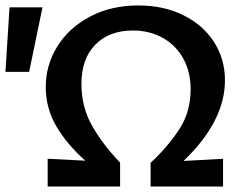

<svg xmlns="http://www.w3.org/2000/svg" viewBox="-36 -685 897 705"><path d="M638 -94 783 -102V0H517V-87Q581 -147 622.5 -210.5Q664 -274 664 -358Q664 -421 637 -470Q610 -519 561.5 -546Q513 -573 452 -573Q365 -573 314 -521Q263 -469 263 -377Q263 -291 303 -221.5Q343 -152 405 -88V0H139V-102L277 -95Q210 -155 171 -221Q132 -287 132 -366Q132 -446 174.5 -514.5Q217 -583 294.5 -624Q372 -665 472 -665Q565 -665 637.5 -629Q710 -593 750 -530.5Q790 -468 790 -390Q790 -240 638 -94ZM-1 -658H120L71 -421H-16Z"/></svg>

Font: Ysabeau SC
Style: Bold
Weight: 700
Designer: Christian Thalmann (Catharsis Fonts)
Version: Version 0.003